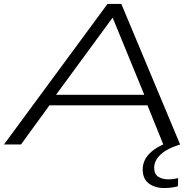

<svg xmlns="http://www.w3.org/2000/svg" viewBox="-52 -730 986 970"><path d="M-32 0 491 -710H561L858 0H773L693 -198H198L54 0ZM231 -251H677L517 -641ZM812 -15 858 0Q790 21 758.5 51.5Q727 82 727 117Q727 149 747 162.5Q767 176 797 176Q812 176 823.5 174.5Q835 173 848 170L847 211Q815 220 778 220Q731 220 700 197Q669 174 669 126Q669 79 706 43Q743 7 812 -15Z"/></svg>

Font: Georama ExtraExtended Light
Style: Italic
Weight: 300
Width: 8
Italic angle: -9°
Designer: Jean-Baptiste Levee
Foundry: Production Type
Version: Version 1.000